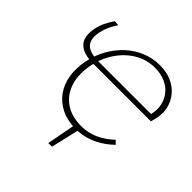

<svg xmlns="http://www.w3.org/2000/svg" viewBox="-215 -851 1232 1232"><g transform="rotate(45 401.0 -235.0)"><path d="M398 195 437 -10H479L431 195ZM458 7Q385 7 329.5 -19.5Q274 -46 239 -93.5Q204 -141 193 -206Q182 -271 198 -348Q212 -416 245 -474Q278 -532 325 -575Q372 -618 430 -641.5Q488 -665 551 -665Q612 -665 658.5 -644.5Q705 -624 735 -587.5Q765 -551 776 -505Q787 -459 775 -409Q773 -399 770.5 -389.5Q768 -380 765 -369L726 -381Q729 -387 731 -394.5Q733 -402 734 -410Q744 -454 734.5 -494Q725 -534 699.5 -565Q674 -596 633.5 -613.5Q593 -631 540 -631Q467 -631 405.5 -595Q344 -559 300.5 -496.5Q257 -434 240 -355Q220 -259 242.5 -186Q265 -113 323.5 -72Q382 -31 470 -31Q533 -31 587.5 -56Q642 -81 689 -126L712 -103Q676 -68 635.5 -43.5Q595 -19 550.5 -6Q506 7 458 7ZM752 -403 765 -369H242Q179 -369 141.5 -387.5Q104 -406 91 -443.5Q78 -481 90 -536Q96 -567 111 -598Q126 -629 147 -660L181 -657Q161 -628 148 -599.5Q135 -571 129 -543Q113 -469 144.5 -436Q176 -403 257 -403Z"/></g></svg>

Font: Ysabeau Infant ExtraLight
Style: Italic
Weight: 250
Italic angle: -12°
Designer: Christian Thalmann (Catharsis Fonts)
Version: Version 2.001;gftools[0.9.30]; featfreeze: ss01,ss02,lnum